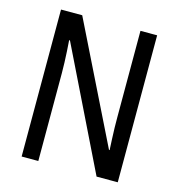

<svg xmlns="http://www.w3.org/2000/svg" viewBox="-106 -807 838 901"><g transform="rotate(15 313.0 -357.0)"><path d="M547 0H444L158 -585H154Q156 -559 157.5 -532Q159 -505 160 -478.5Q161 -452 161 -426V0H80V-714H183L468 -136H471Q470 -161 468.5 -188.5Q467 -216 466.5 -243.5Q466 -271 466 -293V-714H547Z"/></g></svg>

Font: Noto Sans Condensed
Style: Regular
Weight: 400
Width: 3
Version: Version 2.013